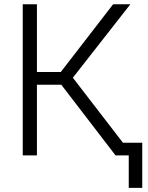

<svg xmlns="http://www.w3.org/2000/svg" viewBox="-20 -748 713 924"><path d="M89.4 0V-727.5H157.7V-401.4H272.5L524.4 -727.5H607.4L330.6 -374L618.7 0H536.1L274.9 -340.3H157.7V0ZM599.6 156.2V0H557.6V-61H664.6V156.2Z"/></svg>

Font: Inter 20pt Light
Style: Regular
Weight: 300
Version: Version 4.001;git-66647c0bb